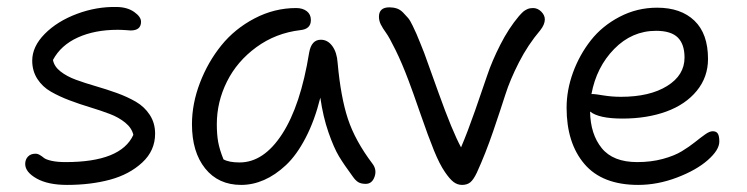

<svg xmlns="http://www.w3.org/2000/svg" viewBox="-20 -517 2128 547"><path d="M170.9 9.8Q116.7 9.8 84.2 -8.5Q51.8 -26.9 51.8 -49.8Q51.8 -62.5 59.6 -70.8Q67.4 -79.1 81.1 -79.1Q87.4 -79.1 93.5 -75.4Q99.6 -71.8 105.2 -67.1Q110.8 -62.5 127 -58.8Q143.1 -55.2 167 -55.2Q324.7 -55.2 359.9 -132.8Q355.5 -152.3 336.9 -167.5Q318.4 -182.6 292.7 -192.4Q267.1 -202.1 237.1 -211.2Q207 -220.2 178 -231.2Q148.9 -242.2 125 -255.9Q101.1 -269.5 86.4 -292.2Q71.8 -314.9 71.8 -344.2Q71.8 -384.3 107.4 -420.4Q143.1 -456.5 199.2 -477.5Q255.4 -498.5 313 -497.1Q342.8 -496.6 362.3 -482.9Q381.8 -469.2 381.8 -455.1Q381.8 -430.2 352.1 -430.2Q350.6 -430.2 338.4 -431.2Q326.2 -432.1 314.9 -432.1Q250 -432.1 201.7 -410.2Q153.3 -388.2 130.9 -346.2Q134.3 -327.6 152.3 -313.5Q170.4 -299.3 196.3 -289.8Q222.2 -280.3 252.7 -271.5Q283.2 -262.7 313 -252Q342.8 -241.2 367.2 -227.1Q391.6 -212.9 406.7 -189.7Q421.9 -166.5 421.9 -136.2Q421.9 -87.9 385.3 -54Q348.6 -20 293.5 -5.1Q238.3 9.8 170.9 9.8Z M667 9.8Q602.1 9.8 564.5 -37.1Q526.9 -84 526.9 -163.1Q526.9 -221.7 549.6 -281Q572.3 -340.3 610.6 -387.7Q648.9 -435.1 705.3 -464.6Q761.7 -494.1 823.7 -494.1Q842.3 -494.1 854 -485.1Q865.7 -476.1 865.7 -460Q865.7 -434.1 835.9 -431.2Q765.6 -422.9 710.4 -382.6Q655.3 -342.3 626.5 -284.4Q597.7 -226.6 597.7 -163.1Q597.7 -133.8 601.6 -112.3Q605.5 -90.8 616.7 -63Q632.3 -54.2 662.6 -54.2Q731.4 -54.2 783.9 -135.3Q836.4 -216.3 860.8 -367.2Q867.2 -403.8 894 -403.8Q913.6 -403.8 926.8 -385.7Q939.9 -367.7 941.9 -337.9Q950.7 -240.2 971.2 -178.2Q991.7 -116.2 1041 -50.8Q1054.2 -33.7 1047.1 -13.4Q1040 6.8 1022 6.8Q1008.8 6.8 1000.7 2Q992.7 -2.9 984.9 -14.2Q960.4 -47.4 945.8 -71.5Q931.2 -95.7 915.8 -139.9Q900.4 -184.1 892.6 -238.8Q876.5 -173.8 850.8 -124.5Q825.2 -75.2 794.7 -46.6Q764.2 -18.1 732.2 -4.2Q700.2 9.8 667 9.8Z M1296.4 9.8Q1283.2 9.8 1272.2 1.5Q1261.2 -6.8 1247.6 -26.9Q1232.4 -48.8 1216.3 -88.4Q1200.2 -127.9 1177.5 -193.6Q1154.8 -259.3 1144.5 -286.1Q1125 -337.9 1106.9 -374.5Q1088.9 -411.1 1079.6 -423.8Q1070.3 -436.5 1064.9 -447.3Q1059.6 -458 1059.6 -469.2Q1059.6 -496.1 1089.4 -496.1Q1100.6 -496.1 1110.4 -492.9Q1120.1 -489.7 1128.4 -481.2Q1136.7 -472.7 1142.6 -465.8Q1148.4 -459 1155.5 -444.1Q1162.6 -429.2 1166.3 -420.9Q1169.9 -412.6 1177.7 -393.3Q1185.5 -374 1188.5 -366.2Q1190.4 -361.3 1229.5 -252.2Q1268.6 -143.1 1293.5 -97.2Q1312 -140.6 1333.3 -201.4Q1354.5 -262.2 1368.2 -302.7Q1381.8 -343.3 1405.5 -389.9Q1429.2 -436.5 1458.5 -471.2Q1467.3 -481 1471.4 -484.4Q1475.6 -487.8 1482.4 -491Q1489.3 -494.1 1498.5 -494.1Q1511.7 -494.1 1522 -483.9Q1532.2 -473.6 1532.2 -461.9Q1532.2 -447.3 1519.5 -431.2Q1483.9 -389.2 1458.5 -339.4Q1433.1 -289.6 1419.9 -248Q1406.7 -206.5 1384.8 -142.3Q1362.8 -78.1 1338.4 -24.9Q1329.1 -5.4 1320.1 2.2Q1311 9.8 1296.4 9.8Z M1798.3 9.8Q1695.8 9.8 1645 -49.8Q1594.2 -109.4 1594.2 -210Q1594.2 -260.3 1612.5 -310.5Q1630.9 -360.8 1663.3 -402.1Q1695.8 -443.4 1745.4 -469.2Q1794.9 -495.1 1852.1 -495.1Q1919.9 -495.1 1958.5 -458Q1997.1 -420.9 1997.1 -349.1Q1997.1 -297.4 1965.1 -258.3Q1933.1 -219.2 1878.2 -199.2Q1823.2 -179.2 1753.4 -179.2Q1686 -179.2 1661.1 -199.2Q1662.1 -134.8 1694.3 -95Q1726.6 -55.2 1795.4 -55.2Q1835 -55.2 1868.2 -64.2Q1901.4 -73.2 1922.6 -86.2Q1943.8 -99.1 1960 -112.1Q1976.1 -125 1988.8 -134Q2001.5 -143.1 2010.3 -143.1Q2021 -143.1 2025.1 -136.2Q2029.3 -129.4 2029.3 -113.8Q2029.3 -89.8 1996.6 -61Q1963.9 -32.2 1908.7 -11.2Q1853.5 9.8 1798.3 9.8ZM1671.4 -249Q1675.3 -249 1699.5 -245.1Q1723.6 -241.2 1749 -241.2Q1831.1 -241.2 1880.6 -272Q1930.2 -302.7 1930.2 -353Q1930.2 -391.1 1910.9 -410.2Q1891.6 -429.2 1849.1 -429.2Q1780.3 -429.2 1729.7 -377.4Q1679.2 -325.7 1665 -249Z"/></svg>

Font: Shantell Sans Normal
Style: Regular
Weight: 300
Designer: Stephen Nixon, Anya Danilova, Shantell Martin
Foundry: Arrow Type
Version: Version 1.006;[559af2be0]